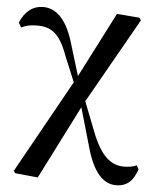

<svg xmlns="http://www.w3.org/2000/svg" viewBox="-54 -587 693 849"><g transform="rotate(5 293.0 -162.5)"><path d="M492 216C542 216 569 188 586 137L576 120C563 128 541 131 520 131C464 131 418 96 377 -9L325 -142L539 -520L531 -531L431 -539L283 -250L236 -404C207 -496 161 -541 104 -541C58 -541 22 -513 2 -463L14 -442C31 -451 51 -457 84 -457C147 -457 185 -432 221 -332L267 -221L37 192L44 202L145 212L310 -114L359 56C390 170 437 216 492 216Z"/></g></svg>

Font: Noto Serif CJK JP SemiBold
Style: Regular
Weight: 600
Designer: Ryoko NISHIZUKA 西塚涼子 (kana & ideographs); Frank Grießhammer (Latin, Greek & Cyrillic); Wenlong ZHANG 张文龙 (bopomofo); San
Foundry: Adobe
Version: Version 2.001;hotconv 1.1.0;makeotfexe 2.6.0